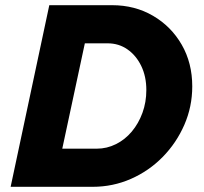

<svg xmlns="http://www.w3.org/2000/svg" viewBox="-20 -720 785 740"><path d="M21 0 170 -700H412Q500 -700 570 -659Q640 -618 680.5 -547.5Q721 -477 721 -387Q721 -309 690.5 -239Q660 -169 607 -115Q554 -61 484.5 -30.5Q415 0 337 0ZM395 -553H307L220 -147H353Q392 -147 427 -164.5Q462 -182 488 -213Q514 -244 529 -285Q544 -326 544 -373Q544 -425 524.5 -465.5Q505 -506 471.5 -529.5Q438 -553 395 -553Z"/></svg>

Font: Red Hat Text VF
Style: Italic
Weight: 300
Italic angle: -12°
Designer: Pentagram, MCKL
Foundry: Pentagram, MCKL
Version: Version 1.023